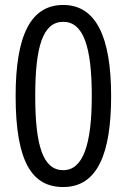

<svg xmlns="http://www.w3.org/2000/svg" viewBox="-20 -744 512 774"><path d="M428 -357C428 -599 365 -724 235 -724C103 -724 43 -600 43 -357C43 -88 111 10 235 10C373 10 428 -125 428 -357ZM122 -357C122 -557 153 -656 235 -656C316 -656 350 -556 350 -357C350 -157 313 -58 235 -58C154 -58 122 -155 122 -357Z"/></svg>

Font: Noto Sans Sinhala Condensed
Style: Regular
Weight: 400
Width: 3
Designer: Jelle Bosma - Monotype Design Team
Foundry: Monotype Imaging Inc.
Version: Version 2.006